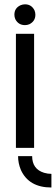

<svg xmlns="http://www.w3.org/2000/svg" viewBox="-20 -667 252 866"><path d="M211.9 178.7Q110.4 178.7 74.2 99.6Q61.5 69.3 61.5 37.1H125Q125 95.7 178.7 112.3Q195.3 117.2 211.9 117.2ZM44.9 -600.6Q44.9 -630.9 73.2 -643.6Q83 -647.5 92.8 -647.5Q122.1 -647.5 135.7 -620.1Q139.6 -610.4 139.6 -600.6Q139.6 -571.3 112.3 -557.6Q102.5 -553.7 92.8 -553.7Q62.5 -553.7 48.8 -581.1Q44.9 -590.8 44.9 -600.6ZM51.8 0V-514.6H133.8V0Z"/></svg>

Font: Post No Bills Jaffna SemiBold
Style: Regular
Weight: 600
Designer: Kosala Senevirathne, Siva Puranthara, Lasantha Premarathna, Tharique Azeez
Foundry: Mooniak
Version: Version 1.220 ; ttfautohint (v1.6)